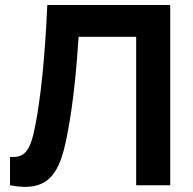

<svg xmlns="http://www.w3.org/2000/svg" viewBox="-20 -740 770 767"><path d="M20 0C177 31 219 -51 247 -194C277 -341 289 -518 294 -593H524V0H660V-720H169C165 -633 154 -410 122 -244C102 -138 81 -109 20 -113Z"/></svg>

Font: Manrope ExtraBold
Style: Regular
Weight: 800
Designer: Mikhail Sharanda
Foundry: Mikhail Sharanda
Version: Version 4.505